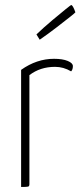

<svg xmlns="http://www.w3.org/2000/svg" viewBox="-20 -744 325 764"><path d="M138 -586 125 -607Q153 -634 187.5 -663Q222 -692 242 -708Q262 -724 263 -724Q270 -724 280 -695Q279 -693 259 -677Q239 -661 204.5 -634.5Q170 -608 138 -586ZM64 -466Q126 -510 195 -510Q229 -510 249.5 -501.5Q270 -493 270 -481Q270 -467 263 -460Q233 -478 199 -478Q140 -478 97 -445V-11Q97 -3 92 -1.5Q87 0 64 0Z"/></svg>

Font: Yanone Kaffeesatz Thin
Style: Regular
Weight: 250
Designer: Yanone (Cyrillic: Daniel Pouzeot)
Foundry: Yanone
Version: Version 1.003;PS 001.003;hotconv 1.0.88;makeotf.lib2.5.64775